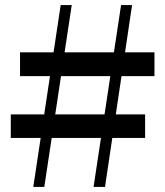

<svg xmlns="http://www.w3.org/2000/svg" viewBox="-20 -742 655 762"><path d="M112.1 0 220.8 -721.9H264.7L155.8 0ZM22.8 -288.1H555.9V-194.7H22.8ZM593.1 -439.8H59.5V-534.2H593.1ZM351.3 0 460.5 -721.9H504.2L396.7 0Z"/></svg>

Font: Early Summer Mincho VF
Style: Regular
Weight: 250
Designer: GuiWonder
Version: Version 1.002